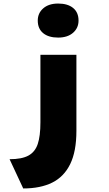

<svg xmlns="http://www.w3.org/2000/svg" viewBox="-20 -844 617 1083"><path d="M111 219 34 54Q103 54 140.5 33.5Q178 13 193 -32Q208 -77 208 -154V-535H411V-106Q411 10 376 81.5Q341 153 274.5 186Q208 219 111 219ZM308 -632Q254 -632 223.5 -657Q193 -682 193 -728Q193 -770 224 -797Q255 -824 308 -824Q362 -824 392.5 -799Q423 -774 423 -728Q423 -686 392 -659Q361 -632 308 -632Z"/></svg>

Font: Lexend Mega Black
Style: Regular
Weight: 900
Version: Version 1.007